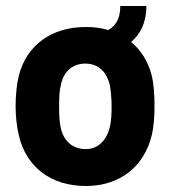

<svg xmlns="http://www.w3.org/2000/svg" viewBox="-20 -612 564 640"><path d="M266 8C380 8 461 -57 486 -162C493 -192 495 -226 495 -259C495 -294 493 -333 485 -363C473 -408 450 -445 417 -472C447 -497 468 -536 468 -592H381C381 -545 361 -522 340 -512C317 -519 293 -522 266 -522C151 -522 69 -461 43 -361C36 -333 32 -295 32 -258C32 -225 36 -188 43 -160C67 -57 148 8 266 8ZM177 -258C177 -286 178 -311 183 -329C191 -372 221 -400 264 -400C307 -400 335 -374 346 -329C349 -311 352 -286 352 -258C352 -233 351 -208 346 -188C335 -144 307 -115 266 -115C221 -115 191 -143 182 -188C178 -207 177 -233 177 -258Z"/></svg>

Font: Vanilla Cream Black
Style: Regular
Weight: 900
Designer: Jeremy Tribby, Jinavaṁso
Foundry: Tribby Type
Version: Version 1.422;Glyphs 3.1.2 (3151)